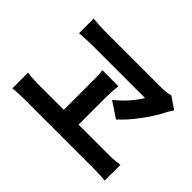

<svg xmlns="http://www.w3.org/2000/svg" viewBox="-132 -997 1264 1264"><g transform="rotate(45 500.0 -365.5)"><path d="M931.4 -661.8 848.3 -718.8C826.3 -711.9 799.5 -708.4 770.7 -708.4C672.7 -708.4 332.5 -708.4 238.1 -708.4C204.1 -708.4 162.7 -711.1 129.1 -714.7V-578.6C129.1 -578.6 208 -584 247.5 -584C319 -584 671.5 -584 738.4 -584C708.2 -533.3 657.9 -473.5 593.3 -421.6L702.9 -348.9C778 -415.8 866.5 -538.9 905.1 -620.2C911.9 -634.1 921.3 -646.6 931.4 -661.8ZM552.6 -399.3C552.6 -433.7 554.4 -473.5 559.5 -515H409.8C415.5 -474.3 415 -432.8 415 -400.1C415 -352.6 415 -139.1 415 -90.2H552.6C552.6 -139.9 552.6 -354.2 552.6 -399.3ZM75.2 -158.5V-11.5C109.6 -15.1 145.6 -16.9 176.2 -16.9H839.3C862.6 -16.9 905.5 -15.3 934.6 -11.5V-158.5C907.8 -155 875.5 -150.6 839.3 -150.6H176.2C144.8 -150.6 107.9 -153.2 75.2 -158.5Z"/></g></svg>

Font: Source Han Sans JP VF
Style: Regular
Weight: 250
Designer: Ryoko NISHIZUKA 西塚涼子 (kana, bopomofo & ideographs); Paul D. Hunt (Latin, Greek & Cyrillic); Sandoll Communications 산돌커뮤니
Foundry: Adobe
Version: Version 2.004;hotconv 1.0.118;makeotfexe 2.5.65603